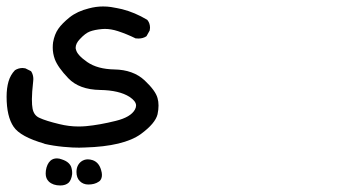

<svg xmlns="http://www.w3.org/2000/svg" viewBox="-23 -278 1043 585"><path d="M126 275.4Q116.2 266.1 116.2 251Q116.2 246.1 116.7 242.2Q119.6 221.7 130.9 211.4Q138.7 204.6 150.4 204.6Q157.7 204.6 165 207.5Q178.7 211.9 185.8 218.8Q192.9 225.6 194.8 233.6Q196.8 241.7 196.8 246.1Q196.8 250.5 196.8 252.4Q195.8 261.2 192.9 268.1Q189.9 274.9 186.5 278.3Q177.2 287.1 160.6 287.1Q138.7 287.1 126 275.4ZM246.1 284.2Q230.5 284.2 220.2 273.9Q210 263.7 210 246.1Q210 225.6 224.1 214.4Q233.4 207.5 244.6 207.5Q251.5 207.5 259.3 210Q278.8 216.8 285.2 240.7Q287.6 248.5 287.6 254.9Q287.6 266.6 280.8 273.4L277.3 275.9Q265.1 284.2 246.1 284.2ZM-2.9 16.6Q-2.9 -9.3 2.9 -29.5Q8.8 -49.8 22.5 -64Q33.2 -70.8 45.9 -70.8Q49.3 -70.8 54.2 -69.8L70.8 -61.5L72.3 -60.1Q78.6 -49.8 78.6 -37.1Q78.6 -33.7 78.1 -30.3Q74.2 4.9 74.2 23.9Q74.2 43 76.2 52.7Q80.1 73.7 97.2 81.1Q116.7 90.3 157.7 100.1Q187 107.4 216.3 107.4Q227.5 107.4 239.3 106.4Q280.8 102.5 329.6 90.3Q375.5 79.1 388.2 55.7Q391.6 49.3 391.6 43.5Q391.6 30.3 371.6 17.1Q340.3 -2.9 282.2 -3.9Q218.3 -4.9 185.1 -39.6Q153.3 -72.8 144 -97.7Q137.7 -115.2 137.7 -132.8Q137.7 -141.1 138.7 -148.9Q143.1 -173.8 154.8 -190.4Q166 -206.5 189 -225.1Q212.4 -243.7 247.6 -252.4Q269.5 -258.3 291 -258.3Q304.2 -258.3 315.2 -256.6Q326.2 -254.9 334 -253.2Q341.8 -251.5 349.1 -250Q387.7 -240.2 425.3 -217.8L426.3 -216.8Q434.1 -207 434.1 -193.4Q434.1 -189.9 433.1 -185.1L423.8 -168.5L422.4 -167Q412.1 -160.6 398.9 -160.6Q395.5 -160.6 390.1 -161.1Q363.3 -174.3 336.4 -183.1Q315.4 -189.9 296.4 -189.9Q292 -189.9 288.1 -189.5Q265.6 -187.5 251 -182.1Q236.8 -176.8 220.2 -158.7Q207.5 -145.5 207.5 -132.3Q207.5 -129.4 208.5 -127Q211.9 -110.4 242.9 -88.9Q273.9 -67.4 325.7 -66.4Q382.8 -65.4 417.5 -33.2Q451.2 -1.5 457 21Q460 31.2 460 43.7Q460 56.2 457 70.3Q450.2 98.1 406.2 130.4Q354 168 235.4 171.4Q226.6 171.9 218 171.9Q209.5 171.9 197.5 171.4Q185.5 170.9 170.4 169.4Q139.6 166.5 112.3 160.2V159.7Q39.1 138.7 18.6 108.4Q-2.9 77.1 -2.9 16.6Z"/></svg>

Font: Bakudai
Style: Bold
Weight: 700
Version: Version 1.48